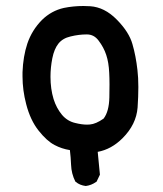

<svg xmlns="http://www.w3.org/2000/svg" viewBox="-20 -496 540 637"><path d="M54.7 -242.7Q54.7 -249.5 54.7 -256.3Q56.6 -309.1 70.8 -351.6Q85.9 -396 119.1 -429.7Q150.4 -460.4 191.9 -469.7Q223.1 -476.1 256.8 -476.1Q268.1 -476.1 279.5 -475.3Q291 -474.6 302.5 -471.4Q314 -468.3 324.7 -462.9Q347.2 -451.7 367.7 -430.7Q408.2 -389.6 419.4 -349.6Q430.7 -311 436 -263.7Q439 -238.8 439 -207.3Q439 -175.8 436.5 -139.2Q432.1 -83 386.7 -37.6Q349.6 -0.5 304.2 7.8L311.5 83.5L300.3 106.9L298.3 107.9Q283.2 118.7 264.6 121.1Q244.6 118.7 231.4 107.4L230 106.4Q216.8 80.1 215.8 50.8Q214.8 25.9 211.9 2Q184.6 -2.4 161.6 -14.6Q135.7 -27.8 108.2 -62.5Q80.6 -97.2 66.9 -150.4Q54.7 -196.8 54.7 -242.7ZM342.8 -172.9Q343.3 -193.4 343.3 -215.1Q343.3 -236.8 342.3 -254.9Q340.8 -288.6 332.5 -313.7Q324.2 -338.9 307.1 -361.3Q292 -381.8 268.1 -381.8Q241.2 -381.8 213.9 -375Q188 -369.1 173.8 -351.3Q159.7 -333.5 153.6 -302.7Q147.5 -272 147.5 -241.2Q147.5 -201.2 157.7 -167.5Q167 -137.7 185.5 -115.2Q203.6 -93.8 230 -87.9Q251.5 -82.5 269 -82.5Q273.9 -82.5 278.3 -83Q297.9 -84.5 323.7 -102.5Q341.8 -126 342.8 -172.9Z"/></svg>

Font: Bakudai
Style: Bold
Weight: 700
Version: Version 1.48